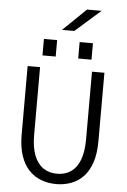

<svg xmlns="http://www.w3.org/2000/svg" viewBox="-68 -1128 786 1186"><g transform="rotate(5 325.0 -535.0)"><path d="M326 11Q277 11 233.8 -5Q190.5 -21 157.5 -55.2Q124.5 -89.5 106 -144.2Q87.5 -199 87.5 -276V-700H164.5V-279.5Q164.5 -203 184.2 -152.8Q204 -102.5 240 -77.8Q276 -53 326 -53Q376 -53 412 -77.8Q448 -102.5 467.2 -152.8Q486.5 -203 486.5 -279.5V-700H563.5V-276Q563.5 -199 545.2 -144.2Q527 -89.5 494.5 -55.2Q462 -21 418.8 -5Q375.5 11 326 11ZM173 -875.5H255V-773.5H173ZM394.5 -875.5H477V-773.5H394.5ZM355.5 -941H279.5L422.5 -1079.5H513Z"/></g></svg>

Font: Trispace Thin Light
Style: Regular
Weight: 300
Version: Version 1.210